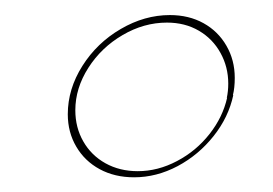

<svg xmlns="http://www.w3.org/2000/svg" viewBox="-20 -641 370 260"><path d="M210 -620.6Q175.8 -620.6 143.6 -601.8Q111.3 -583 91.6 -551.8Q71.8 -520.5 71.8 -486.3Q71.8 -461.9 83.3 -442.4Q94.7 -422.9 115 -411.9Q135.3 -400.9 161.6 -400.9Q191.9 -400.9 220.5 -416Q249 -431.2 269.3 -456.8Q289.6 -482.4 295.9 -512.2H295.4Q297.9 -522 297.9 -535.6Q297.9 -559.6 286.6 -579.1Q275.4 -598.6 255.6 -609.6Q235.8 -620.6 210 -620.6ZM82 -491.7Q82 -521.5 99.6 -549.1Q117.2 -576.7 146 -593.5Q174.8 -610.4 206.1 -610.4Q230.5 -610.4 249.3 -599.4Q268.1 -588.4 278.6 -569.3Q289.1 -550.3 289.1 -527.8Q289.1 -517.6 287.1 -508.3L287.6 -508.8Q281.7 -482.4 263.7 -459.5Q245.6 -436.5 219.7 -422.9Q193.8 -409.2 166.5 -409.2Q142.1 -409.2 122.8 -419.9Q103.5 -430.7 92.8 -449.5Q82 -468.3 82 -491.7Z"/></svg>

Font: Radley
Style: Italic
Weight: 400
Italic angle: -12°
Designer: Vernon Adams
Foundry: Vernon Adams
Version: Version 1.003; ttfautohint (v1.6)